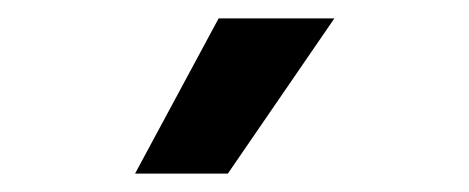

<svg xmlns="http://www.w3.org/2000/svg" viewBox="-20 -818 510 209"><path d="M228 -629H127L218 -798H344Z"/></svg>

Font: Hind Jalandhar SemiBold
Style: Regular
Weight: 600
Designer: Namrata Goyal
Foundry: Indian Type Foundry
Version: Version 0.702;PS 1.0;hotconv 1.0.81;makeotf.lib2.5.63406